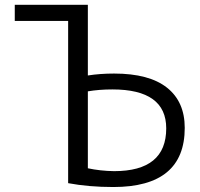

<svg xmlns="http://www.w3.org/2000/svg" viewBox="-20 -750 814 780"><path d="M256.8 -665H40V-730.5H336.9V-443.4Q386.7 -451.2 443.4 -451.2Q585.9 -451.2 658.2 -394Q730.5 -336.9 730.5 -230.5Q730.5 9.8 440.4 9.8Q340.8 9.8 256.8 -5.9ZM336.9 -378.9V-66.4Q386.7 -55.7 443.4 -54.7Q655.3 -54.7 655.3 -228.5Q655.3 -386.7 436.5 -386.7Q382.8 -386.7 336.9 -378.9Z"/></svg>

Font: Gen Shin Gothic Normal
Style: Regular
Weight: 300
Designer: [Source Han Sans]
Ryoko NISHIZUKA  (kana & ideographs); Paul D. Hunt (Latin, Greek & Cyrillic); Wenlong ZHANG  (bopomofo
Version: Version 1.002.20150607